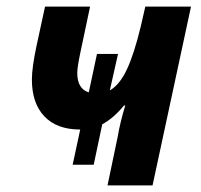

<svg xmlns="http://www.w3.org/2000/svg" viewBox="-20 -564 612 584"><path d="M338 -148Q346 -195 361 -243H357Q325 -204 291 -186L265 -63H201L224 -170Q153 -170 115 -210Q77 -250 77 -322Q77 -358 91 -424L117 -544H254L224 -402Q215 -359 215 -342Q215 -294 250 -283L275 -400H339L314 -289Q344 -306 366 -353Q388 -400 408 -483L422 -544H561L444 0H307Z"/></svg>

Font: Noto Sans Display
Style: Bold Italic
Weight: 700
Italic angle: -12°
Designer: Monotype Design team
Foundry: Monotype Imaging Inc.
Version: Version 1.000